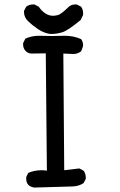

<svg xmlns="http://www.w3.org/2000/svg" viewBox="-20 -844 540 864"><path d="M135 0Q98 -5 98 -40V-47L107 -66Q135 -78 167 -78Q178 -78 191 -76L186 -604L121 -603Q105 -604 94.5 -615.5Q84 -627 84 -644V-650L94 -670Q122 -683 155 -683L214 -682L273 -683Q311 -683 345 -668Q354 -656 354 -639Q354 -634 345 -613Q329 -601 310 -601L265 -603L269 -78L337 -86L356 -76Q366 -63 366 -45V-39L356 -20Q335 -6 306.5 -5Q278 -4 135 0ZM207 -691Q178 -695 152.5 -712Q127 -729 107.5 -747.5Q88 -766 88 -790V-795L98 -814Q111 -824 129 -824H135L154 -814Q183 -773 219 -773Q226 -773 240 -776Q254 -779 290 -814Q302 -824 319 -824H325L345 -814Q354 -801 354 -784V-777L343 -754Q286 -707 261 -699Q236 -691 207 -691Z"/></svg>

Font: Xiaolai SC
Style: Regular
Weight: 400
Designer: Nozomi Seto 瀬戸のぞみ
Version: Version 3.11;December 4, 2020;FontCreator 13.0.0.2613 64-bit